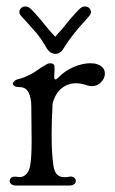

<svg xmlns="http://www.w3.org/2000/svg" viewBox="-20 -576 355 595"><path d="M41 -332Q72 -340 105 -365Q109 -367 119 -373.5Q129 -380 135 -380Q149 -380 149 -368Q149 -352 148 -339V-337Q148 -331 151 -330Q154 -329 159 -334Q181 -357 208.5 -368.5Q236 -380 260 -380Q273 -380 281 -377Q305 -369 305 -348Q305 -333 293 -321Q281 -309 265 -309Q256 -309 252 -311Q231 -318 216 -318Q190 -318 170.5 -302Q151 -286 143 -255Q140 -201 140 -160Q140 -96 146 -60Q149 -43 157 -35Q165 -27 180 -27Q187 -27 192 -28L198 -29Q206 -29 210.5 -25Q215 -21 215 -15Q215 -9 209.5 -5Q204 -1 194 -1H31Q21 -1 15.5 -5Q10 -9 10 -15Q10 -22 16 -26Q22 -30 33 -28Q48 -25 58.5 -33.5Q69 -42 73 -60Q78 -85 78 -139L77 -246Q77 -273 68.5 -289.5Q60 -306 41 -306Q31 -306 25.5 -309Q20 -312 20 -317Q20 -321 25.5 -325.5Q31 -330 41 -332ZM125 -426Q108 -456 93 -473.5Q78 -491 58 -513Q55 -516 49.5 -522Q44 -528 42 -531.5Q40 -535 40 -538Q40 -545 45 -550.5Q50 -556 60 -556Q68 -556 77.5 -546.5Q87 -537 106 -515Q126 -489 151 -462Q176 -489 196 -515Q215 -537 224.5 -546.5Q234 -556 242 -556Q252 -556 257 -550.5Q262 -545 262 -538Q262 -533 256.5 -526.5Q251 -520 243 -511Q203 -468 177 -426Q167 -409 151 -409Q144 -409 137 -413.5Q130 -418 125 -426Z"/></svg>

Font: Hina Mincho
Style: Regular
Weight: 400
Designer: satsuyako
Foundry: satsuyako
Version: Version 1.100